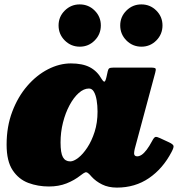

<svg xmlns="http://www.w3.org/2000/svg" viewBox="-20 -827 834 872"><path d="M622.5 -615Q662 -615 690 -643.2Q718 -671.5 718 -711.5Q718 -751 690 -779Q662 -807 622 -807Q582.5 -807 554.2 -779Q526 -751 526 -711.5Q526 -671.5 554.2 -643.2Q582.5 -615 622.5 -615ZM342.5 -615Q382 -615 410 -643.2Q438 -671.5 438 -711.5Q438 -751 410 -779Q382 -807 342 -807Q302.5 -807 274.2 -779Q246 -751 246 -711.5Q246 -671.5 274.2 -643.2Q302.5 -615 342.5 -615ZM423 -320Q423 -270 409.8 -228.5Q396.5 -187 376.5 -156.8Q356.5 -126.5 335.5 -110.2Q314.5 -94 299 -94Q276.5 -94 265.8 -113Q255 -132 255 -180Q255 -226.5 266 -270.2Q277 -314 295.8 -349Q314.5 -384 337.5 -404.5Q360.5 -425 384 -425Q398 -425 406.5 -410.2Q415 -395.5 419 -371.5Q423 -347.5 423 -320ZM759 -136.5Q770 -157 768 -164.5Q766 -172 748 -180.5L707 -199.5Q692.5 -206.5 686 -205Q679.5 -203.5 670.5 -186Q658 -162.5 646.2 -147Q634.5 -131.5 623.8 -124.2Q613 -117 603 -117Q589 -117 589 -131Q589 -135 590 -140.8Q591 -146.5 592 -151L685 -497Q689 -511 686.5 -515.5Q684 -520 665 -520H496Q480.5 -520 476 -516.5Q471.5 -513 469.5 -504L463.5 -477Q458.5 -455 453.2 -456.2Q448 -457.5 441.5 -468.5Q421.5 -504 388.2 -521.5Q355 -539 302 -539Q250 -539 198.2 -512.5Q146.5 -486 104 -437Q61.5 -388 35.8 -320.2Q10 -252.5 10 -170Q10 -95 37.5 -53.8Q65 -12.5 108.8 3.8Q152.5 20 202 20Q246.5 20 282 6Q317.5 -8 346 -30.5Q360 -41.5 366.8 -44Q373.5 -46.5 381.5 -39.5Q384.5 -37 388 -33.5Q391.5 -30 396 -24.5Q415 -3.5 443.8 10.8Q472.5 25 511 25Q593.5 25 656.5 -18Q719.5 -61 759 -136.5Z"/></svg>

Font: Besley Black
Style: Italic
Weight: 900
Italic angle: -13°
Designer: Owen Earl
Foundry: indestructible type*
Version: Version 2.001